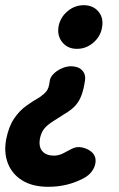

<svg xmlns="http://www.w3.org/2000/svg" viewBox="-46 -536 458 739"><path d="M227 -281Q255 -281 270 -265.5Q285 -250 281 -225Q276 -192 267.5 -169Q259 -146 244 -129.5Q229 -113 205 -99Q177 -81 156.5 -68Q136 -55 124.5 -41Q113 -27 108 -4Q102 29 117 46Q132 63 161 63Q179 63 195.5 55Q212 47 228 38Q249 26 272.5 32Q296 38 310 52Q323 66 322 85Q321 104 309 121.5Q297 139 276 150Q214 183 140 183Q80 183 40.5 159Q1 135 -15.5 93Q-32 51 -22 -1Q-12 -50 8.5 -80Q29 -110 55.5 -129Q82 -148 107 -162Q123 -173 132.5 -184.5Q142 -196 145 -221Q146 -237 159 -250.5Q172 -264 191 -272.5Q210 -281 227 -281ZM276 -516Q312 -516 332.5 -492Q353 -468 347 -432Q342 -397 314 -372.5Q286 -348 250 -348Q215 -348 194.5 -372.5Q174 -397 179 -432Q185 -468 213 -492Q241 -516 276 -516Z"/></svg>

Font: Winky Sans SemiBold
Style: Italic
Weight: 600
Italic angle: -8.97852°
Designer: Simon Atzbach
Foundry: typofactur
Version: Version 1.205